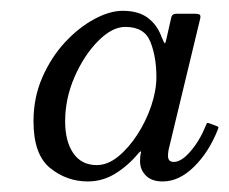

<svg xmlns="http://www.w3.org/2000/svg" viewBox="-20 -820 434 364"><path d="M393 -574.5Q376 -531.5 347.8 -503.8Q319.5 -476 288.5 -476Q267.5 -476 256.5 -487.2Q245.5 -498.5 245.5 -514Q245.5 -524.5 247 -529.5Q249 -536.5 242.5 -529.5Q223 -506 198.8 -491Q174.5 -476 146.5 -476Q106.5 -476 75 -501.5Q43.5 -527 43.5 -590Q43.5 -635 60.2 -673.2Q77 -711.5 103.2 -739.8Q129.5 -768 158.8 -783.8Q188 -799.5 212.5 -799.5Q242.5 -799.5 260.2 -786.2Q278 -773 286.5 -749.5Q291.5 -737 292.8 -738Q294 -739 296 -748.5L304.5 -786Q306 -794 314.5 -794H347.5Q357 -794 359 -791.8Q361 -789.5 359 -782.5L299.5 -535.5Q299 -533 298.8 -530Q298.5 -527 298.5 -524.5Q298.5 -513 309.5 -513Q324 -513 341.5 -533.5Q359 -554 370 -581.5Q371.5 -585.5 372.5 -586.5Q373.5 -587.5 377.5 -586L389.5 -581.5Q393.5 -580 394 -579.2Q394.5 -578.5 393 -574.5ZM276.5 -674Q276.5 -712 265.2 -740.5Q254 -769 217.5 -769Q192.5 -769 166 -742.2Q139.5 -715.5 121.5 -674.5Q103.5 -633.5 103.5 -590Q103.5 -552 119 -529.5Q134.5 -507 163.5 -507Q184 -507 204 -523.2Q224 -539.5 240.5 -565Q257 -590.5 266.8 -619.5Q276.5 -648.5 276.5 -674Z"/></svg>

Font: Besley
Style: Italic
Weight: 400
Italic angle: -13°
Designer: Owen Earl
Foundry: indestructible type*
Version: Version 4.000; ttfautohint (v1.8.4.7-5d5b)